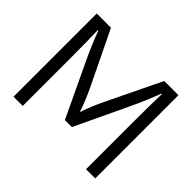

<svg xmlns="http://www.w3.org/2000/svg" viewBox="-171 -1041 1322 1322"><g transform="rotate(45 490.0 -380.0)"><path d="M91.8 -785.2H230.5L418 -397.9Q462.4 -305.7 487.8 -227.1H491.7Q516.6 -304.7 562 -397.9L749 -785.2H887.7V24.9H797.9V-418.9Q797.9 -615.7 801.8 -710H796.9Q755.9 -601.1 702.6 -489.3L523.9 -111.3H455.6L276.9 -489.3Q222.2 -603.5 182.6 -710H177.7Q181.2 -614.7 181.6 -437V-418.9V24.9H91.8Z"/></g></svg>

Font: FORM UDPGothic
Style: Regular
Weight: 400
Foundry: Pronama LLC
Version: Version 1.05101